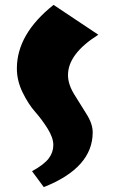

<svg xmlns="http://www.w3.org/2000/svg" viewBox="-20 -720 471 785"><path d="M49 -440Q49 -581 199 -700L382 -578Q258 -500 258 -413Q258 -376 283 -335Q308 -294 333.5 -254Q359 -214 359 -179Q359 -34 159 45L111 -20Q160 -47 179 -72Q198 -97 198 -127Q198 -157 174.5 -194.5Q151 -232 123.5 -263Q96 -294 72.5 -342Q49 -390 49 -440Z"/></svg>

Font: Joti One
Style: Regular
Weight: 400
Designer: Eduardo Rodriguez Tunni
Foundry: Eduardo Rodriguez Tunni
Version: Version 1.001